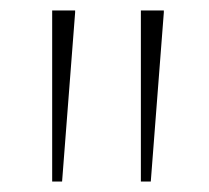

<svg xmlns="http://www.w3.org/2000/svg" viewBox="-20 -828 401 368"><path d="M124 -808V-804L99 -480H80V-808ZM294 -808V-804L269 -480H250V-808Z"/></svg>

Font: Encode Sans Wide
Style: Thin
Weight: 100
Designer: Pablo Impallari, Andres Torresi
Foundry: Pablo Impallari, Andres Torresi
Version: Version 1.000; ttfautohint (v1.00) -l 8 -r 50 -G 200 -x 14 -